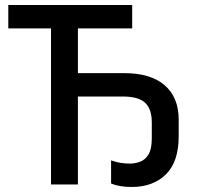

<svg xmlns="http://www.w3.org/2000/svg" viewBox="-20 -734 800 764"><path d="M504 10Q454 10 422 -4V-96Q456 -83 497 -83Q517 -83 537.5 -90.5Q558 -98 571 -119.5Q584 -141 584 -183V-247Q584 -300 557.5 -325Q531 -350 468 -350H290V0H183V-621H13V-714H506V-621H290V-443H475Q579 -443 635 -395Q691 -347 691 -258V-191Q691 -90 640 -40Q589 10 504 10Z"/></svg>

Font: Noto Sans Medium
Style: Regular
Weight: 500
Designer: Monotype Design Team
Foundry: Monotype Imaging Inc.
Version: Version 2.007